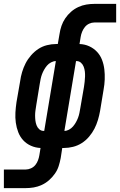

<svg xmlns="http://www.w3.org/2000/svg" viewBox="-73 -755 619 990"><path d="M-53 215V119H60Q73 119 86.5 113Q100 107 109 96Q118 85 123 71.5Q128 58 130 45L136 8Q110 7 86.5 -3.5Q63 -14 46.5 -32Q30 -50 21 -73.5Q12 -97 8.5 -122.5Q5 -148 6.5 -174.5Q8 -201 12 -228L31 -337Q34 -360 41 -383.5Q48 -407 59 -428.5Q70 -450 87 -469.5Q104 -489 124.5 -502.5Q145 -516 169 -522Q193 -528 216 -528H225L234 -580Q237 -601 244 -621.5Q251 -642 263.5 -660.5Q276 -679 293 -694Q310 -709 330.5 -718.5Q351 -728 372 -731.5Q393 -735 414 -735H526V-639H413Q400 -639 387 -633Q374 -627 365 -616Q356 -605 350.5 -591.5Q345 -578 343 -565L337 -528Q364 -527 387 -516.5Q410 -506 427 -488Q444 -470 453 -446.5Q462 -423 465 -397.5Q468 -372 467 -345.5Q466 -319 461 -292L443 -183Q439 -160 432 -136.5Q425 -113 414 -91.5Q403 -70 386.5 -50.5Q370 -31 349 -17.5Q328 -4 304 2Q280 8 257 8H248L240 60Q236 81 229.5 101.5Q223 122 210 140.5Q197 159 180 174Q163 189 142.5 198.5Q122 208 101 211.5Q80 215 59 215ZM259 -80Q271 -80 283 -86.5Q295 -93 303.5 -103Q312 -113 318.5 -124.5Q325 -136 329.5 -148Q334 -160 336.5 -172.5Q339 -185 341 -197L360 -307Q362 -320 363.5 -333.5Q365 -347 365.5 -360.5Q366 -374 364.5 -386.5Q363 -399 358.5 -411Q354 -423 344.5 -431.5Q335 -440 322 -440H319ZM152 -80H155L215 -440Q203 -440 190.5 -433.5Q178 -427 169.5 -417Q161 -407 154.5 -395.5Q148 -384 143.5 -372Q139 -360 136.5 -347.5Q134 -335 132 -323L114 -213Q112 -200 110 -186.5Q108 -173 108 -159.5Q108 -146 109.5 -133.5Q111 -121 115.5 -109Q120 -97 129.5 -88.5Q139 -80 152 -80Z"/></svg>

Font: Iosevka Curly
Style: Bold Italic
Weight: 700
Italic angle: -9°
Monospace: yes
Designer: Belleve Invis
Foundry: Belleve Invis
Version: Version 22.1.2; ttfautohint (v1.8.4)